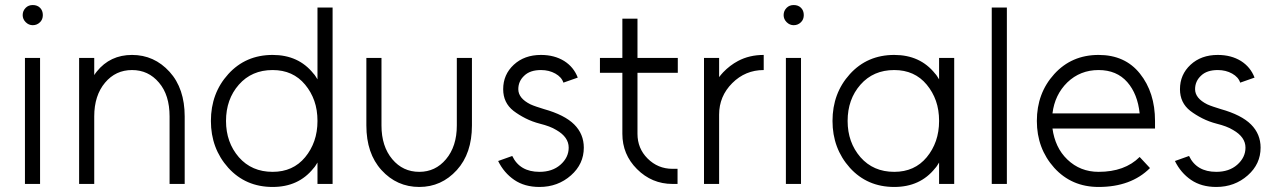

<svg xmlns="http://www.w3.org/2000/svg" viewBox="-20 -730 5067 762"><path d="M79 0H139V-500H79ZM150 -670Q150 -688 139 -699Q128 -710 110 -710Q93 -710 82 -699Q70 -687 70 -670Q70 -654 82 -642Q94 -630 110 -630Q127 -630 139 -642Q150 -653 150 -670Z M713 0V-268Q713 -323 698 -367.5Q683 -412 653 -445Q592 -512 504 -512Q417 -512 364 -446Q362 -443 359 -439.5Q356 -436 354 -432V-500H294V0H354V-268Q354 -351 397 -402Q439 -452 504 -452Q569 -452 611 -402Q653 -353 653 -268V0Z M1062 -452Q979 -452 928 -394Q877 -336 877 -250Q877 -165 928 -106Q979 -48 1062 -48Q1143 -48 1191 -106Q1215 -135 1227.5 -171Q1240 -207 1240 -250Q1240 -294 1227.5 -329.5Q1215 -365 1191 -394Q1143 -452 1062 -452ZM1062 -512Q1165 -512 1224 -438Q1229 -433 1232.5 -427Q1236 -421 1240 -415V-700H1300V0H1240V-85Q1236 -79 1232.5 -73Q1229 -67 1224 -62Q1165 12 1062 12Q955 12 886 -64Q817 -141 817 -250Q817 -360 886 -436Q955 -512 1062 -512Z M1434 -500V-232Q1434 -121 1494 -55Q1555 12 1644 12Q1732 12 1793 -55Q1853 -121 1853 -232V-500H1793V-232Q1793 -149 1750 -98Q1708 -48 1644 -48Q1579 -48 1537 -98Q1494 -149 1494 -232V-500Z M2273 -422Q2257 -464 2219 -488Q2180 -512 2127 -512Q2061 -512 2019 -473Q1977 -434 1977 -376Q1977 -322 2018 -290Q2039 -274 2065.5 -260.5Q2092 -247 2123 -239Q2143 -234 2159 -228Q2175 -222 2188 -214Q2237 -186 2237 -144Q2237 -105 2204 -76Q2172 -48 2121 -48Q2043 -48 2013 -111L1957 -91Q1980 -44 2021 -16Q2062 12 2121 12Q2194 12 2246 -34Q2297 -79 2297 -144Q2297 -198 2259 -236Q2221 -274 2139 -297Q2123 -302 2109.5 -306.5Q2096 -311 2085 -316Q2037 -340 2037 -376Q2037 -408 2061 -430Q2084 -452 2127 -452Q2159 -452 2184 -438Q2209 -424 2216 -402Z M2450 -656V-500H2361V-441H2450V-199Q2450 -117 2508 -59Q2567 0 2649 0H2669V-60H2649Q2591 -60 2550 -101Q2510 -141 2510 -199V-441H2670V-500H2510V-656Z M2774 -500V0H2834V-275Q2834 -348 2886 -400Q2938 -452 3011 -452V-512Q2954 -512 2909 -488Q2877 -471 2850 -443Q2846 -439 2842 -434Q2838 -429 2834 -424V-500Z M3099 0H3159V-500H3099ZM3170 -670Q3170 -688 3159 -699Q3148 -710 3130 -710Q3113 -710 3102 -699Q3090 -687 3090 -670Q3090 -654 3102 -642Q3114 -630 3130 -630Q3147 -630 3159 -642Q3170 -653 3170 -670Z M3707 -500V-415Q3703 -421 3699.5 -427Q3696 -433 3691 -438Q3632 -512 3529 -512Q3422 -512 3353 -436Q3284 -360 3284 -250Q3284 -141 3353 -64Q3422 12 3529 12Q3632 12 3691 -62Q3696 -67 3699.5 -73Q3703 -79 3707 -85V0H3767V-500ZM3529 -452Q3610 -452 3658 -394Q3682 -365 3694.5 -329.5Q3707 -294 3707 -250Q3707 -207 3694.5 -171Q3682 -135 3658 -106Q3610 -48 3529 -48Q3446 -48 3395 -106Q3344 -165 3344 -250Q3344 -336 3395 -394Q3446 -452 3529 -452Z M3916 -700V0H3976V-700Z M4564 -220V-250Q4564 -363 4504 -438Q4445 -512 4340 -512Q4233 -512 4164 -436Q4095 -360 4095 -250Q4095 -141 4164 -64Q4233 12 4340 12Q4469 12 4544 -63L4503 -107Q4444 -48 4340 -48Q4267 -48 4216 -97Q4191 -121 4176.5 -152Q4162 -183 4157 -220ZM4340 -452Q4412 -452 4454 -404Q4495 -357 4503 -280H4157Q4166 -354 4216 -403Q4267 -452 4340 -452Z M4959 -422Q4943 -464 4905 -488Q4866 -512 4813 -512Q4747 -512 4705 -473Q4663 -434 4663 -376Q4663 -322 4704 -290Q4725 -274 4751.5 -260.5Q4778 -247 4809 -239Q4829 -234 4845 -228Q4861 -222 4874 -214Q4923 -186 4923 -144Q4923 -105 4890 -76Q4858 -48 4807 -48Q4729 -48 4699 -111L4643 -91Q4666 -44 4707 -16Q4748 12 4807 12Q4880 12 4932 -34Q4983 -79 4983 -144Q4983 -198 4945 -236Q4907 -274 4825 -297Q4809 -302 4795.5 -306.5Q4782 -311 4771 -316Q4723 -340 4723 -376Q4723 -408 4747 -430Q4770 -452 4813 -452Q4845 -452 4870 -438Q4895 -424 4902 -402Z"/></svg>

Font: Unageo
Style: Light
Weight: 300
Designer: Richard Sepsi
Foundry: Richard Sepsi
Version: Version 2.000